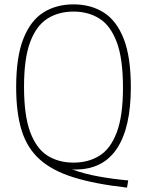

<svg xmlns="http://www.w3.org/2000/svg" viewBox="-20 -769 673 879"><path d="M561.5 90Q415 73.5 317 43Q219 12.5 161.2 -39.8Q103.5 -92 78.8 -172.8Q54 -253.5 54 -370Q54 -508 86.8 -591.2Q119.5 -674.5 178.5 -711.8Q237.5 -749 316.5 -749Q395.5 -749 454.5 -712Q513.5 -675 546.2 -591.8Q579 -508.5 579 -370Q579 -184.5 515.2 -88.8Q451.5 7 325.5 7Q317.5 7 310 6.5Q367 27.5 435 39.5Q503 51.5 567 57ZM316.5 -24.5Q384.5 -24.5 435.2 -56Q486 -87.5 514.5 -162.8Q543 -238 543 -368Q543 -500.5 514.5 -576.2Q486 -652 435.2 -684Q384.5 -716 316.5 -716Q248.5 -716 197.8 -684.2Q147 -652.5 118.5 -577.5Q90 -502.5 90 -372Q90 -239.5 118.5 -163.8Q147 -88 197.8 -56.2Q248.5 -24.5 316.5 -24.5Z"/></svg>

Font: Encode Sans SmCnd Th
Style: Regular
Weight: 100
Width: 4
Designer: Multiple Designers
Foundry: Impallari Type
Version: Version 3.002; ttfautohint (v1.8.3) -l 8 -r 50 -G 200 -x 14 